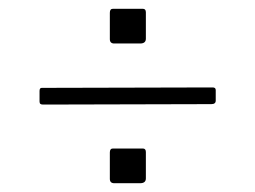

<svg xmlns="http://www.w3.org/2000/svg" viewBox="-20 -591 581 437"><path d="M312 -185Q312 -174 299 -174H240Q230 -174 230 -184V-244Q230 -253 237 -253H305Q312 -253 312 -245ZM471 -362Q471 -354 461 -354L78 -353Q74 -353 72 -354.5Q70 -356 70 -360V-384Q70 -391 75 -391L464 -392Q471 -392 471 -386ZM312 -503Q312 -492 299 -492H240Q230 -492 230 -502V-562Q230 -571 237 -571H305Q312 -571 312 -563Z"/></svg>

Font: Libre Franklin Thin Thin
Style: Regular
Weight: 250
Version: Version 3.000